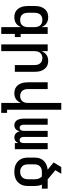

<svg xmlns="http://www.w3.org/2000/svg" viewBox="1005 -1780 990 3040"><g transform="rotate(90 1500.0 -260.0)"><path d="M296 -84Q312 -84 328 -87.5Q344 -91 358 -99Q372 -107 382.5 -119.5Q393 -132 399 -147Q405 -162 407.5 -178Q410 -194 410 -210V-310Q410 -326 407.5 -342Q405 -358 399 -373Q393 -388 382.5 -400.5Q372 -413 358 -421Q344 -429 328 -432.5Q312 -436 296 -436Q280 -436 264 -432.5Q248 -429 234 -421Q220 -413 209.5 -400.5Q199 -388 193 -373Q187 -358 184.5 -342Q182 -326 182 -310V-210Q182 -194 184.5 -178Q187 -162 193 -147Q199 -132 209.5 -119.5Q220 -107 234 -99Q248 -91 264 -87.5Q280 -84 296 -84ZM410 215V-99Q401 -75 385.5 -54Q370 -33 349 -18.5Q328 -4 302.5 2Q277 8 252 8Q225 8 199 1.5Q173 -5 151.5 -20.5Q130 -36 114.5 -58.5Q99 -81 90 -106Q81 -131 78 -157Q75 -183 75 -210V-310Q75 -337 78 -363Q81 -389 90 -414Q99 -439 114.5 -461.5Q130 -484 151.5 -499.5Q173 -515 199 -521.5Q225 -528 252 -528Q277 -528 302.5 -522Q328 -516 349 -501.5Q370 -487 385.5 -466Q401 -445 410 -421V-520H517V-92H567V0H517V215Z M683 215V-520H790V-423Q799 -446 814 -466.5Q829 -487 849.5 -501.5Q870 -516 894.5 -522Q919 -528 944 -528Q971 -528 996.5 -521Q1022 -514 1043 -498.5Q1064 -483 1079 -460.5Q1094 -438 1102.5 -413.5Q1111 -389 1114 -362.5Q1117 -336 1117 -310V0H1010V-310Q1010 -334 1004.5 -357.5Q999 -381 984 -399.5Q969 -418 946.5 -427Q924 -436 900 -436Q876 -436 853.5 -427Q831 -418 816 -399.5Q801 -381 795.5 -357.5Q790 -334 790 -310V215Z M1610 215V-97Q1601 -74 1586 -53.5Q1571 -33 1550.5 -18.5Q1530 -4 1505.5 2Q1481 8 1456 8Q1429 8 1403.5 1Q1378 -6 1357 -21.5Q1336 -37 1321 -59.5Q1306 -82 1297.5 -106.5Q1289 -131 1286 -157.5Q1283 -184 1283 -210V-520H1390V-210Q1390 -186 1395.5 -162.5Q1401 -139 1416 -120.5Q1431 -102 1453.5 -93Q1476 -84 1500 -84Q1524 -84 1546.5 -93Q1569 -102 1584 -120.5Q1599 -139 1604.5 -162.5Q1610 -186 1610 -210V-735H1717V123H1767V215Z M1963 8Q1946 8 1929.5 2.5Q1913 -3 1900.5 -14.5Q1888 -26 1879.5 -41Q1871 -56 1866.5 -72.5Q1862 -89 1860 -106Q1858 -123 1858 -140V-520H1955V-140Q1955 -128 1957 -117Q1959 -106 1965 -96Q1971 -86 1981.5 -81Q1992 -76 2003 -76Q2015 -76 2025 -81Q2035 -86 2041 -96Q2047 -106 2049.5 -117Q2052 -128 2052 -140V-520H2148V-140Q2148 -128 2150.5 -117Q2153 -106 2159 -96Q2165 -86 2175 -81Q2185 -76 2197 -76Q2208 -76 2218.5 -81Q2229 -86 2235 -96Q2241 -106 2243 -117Q2245 -128 2245 -140V-520H2342V0H2245V-54Q2239 -41 2230.5 -29Q2222 -17 2210.5 -8.5Q2199 0 2185 4Q2171 8 2156 8Q2139 8 2122 2Q2105 -4 2092.5 -16Q2080 -28 2071.5 -43.5Q2063 -59 2059 -76Q2054 -59 2046.5 -43.5Q2039 -28 2026.5 -16Q2014 -4 1997 2Q1980 8 1963 8Z M2700 8Q2670 8 2640.5 3Q2611 -2 2584.5 -14.5Q2558 -27 2536 -48Q2514 -69 2500 -95Q2486 -121 2480.5 -150.5Q2475 -180 2475 -210V-310Q2475 -336 2479.5 -362.5Q2484 -389 2495.5 -413Q2507 -437 2525.5 -456.5Q2544 -476 2567 -489Q2590 -502 2615.5 -509.5Q2641 -517 2667 -519L2552 -614L2625 -735H2732L2675 -641L2777 -556Q2788 -547 2799 -538Q2810 -529 2820 -520H2967V-428H2902Q2916 -401 2920.5 -370.5Q2925 -340 2925 -310V-210Q2925 -180 2919.5 -150.5Q2914 -121 2900 -95Q2886 -69 2864 -48Q2842 -27 2815.5 -14.5Q2789 -2 2759.5 3Q2730 8 2700 8ZM2700 -84Q2716 -84 2732.5 -87.5Q2749 -91 2763 -99Q2777 -107 2788.5 -119Q2800 -131 2806.5 -146Q2813 -161 2815.5 -177.5Q2818 -194 2818 -210V-310Q2818 -326 2816.5 -342.5Q2815 -359 2809.5 -374Q2804 -389 2795 -402.5Q2786 -416 2775 -428H2700Q2676 -428 2653 -421Q2630 -414 2613 -397Q2596 -380 2589 -357Q2582 -334 2582 -310V-210Q2582 -194 2584.5 -177.5Q2587 -161 2593.5 -146Q2600 -131 2611.5 -119Q2623 -107 2637 -99Q2651 -91 2667.5 -87.5Q2684 -84 2700 -84Z"/></g></svg>

Font: Iosevka Semibold Extended
Style: Regular
Weight: 600
Width: 7
Monospace: yes
Designer: Belleve Invis
Foundry: Belleve Invis
Version: Version 32.5.0; ttfautohint (v1.8.4)